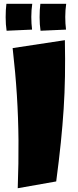

<svg xmlns="http://www.w3.org/2000/svg" viewBox="-20 -980 412 1018"><path d="M74 18Q79 -116 78 -236Q77 -356 69.5 -475Q62 -594 47 -725L324 -767Q326 -664 324.5 -575.5Q323 -487 317.5 -402Q312 -317 302.5 -224Q293 -131 278 -18ZM15 -817Q10 -849 10 -889Q10 -929 14 -960H151Q146 -926 146 -890.5Q146 -855 150 -823ZM195 -817Q190 -849 190 -889Q190 -929 194 -960H331Q326 -926 326 -890.5Q326 -855 330 -823Z"/></svg>

Font: Marhey Light
Style: Bold
Weight: 700
Version: Version 1.000